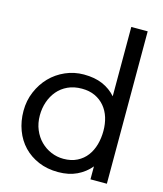

<svg xmlns="http://www.w3.org/2000/svg" viewBox="-142 -1104 1034 1217"><g transform="rotate(15 374.5 -495.5)"><path d="M355 8.8Q283.8 8.8 226.2 -15.6Q168.8 -40 128.1 -82.5Q87.5 -125 65.6 -183.8Q43.8 -242.5 43.8 -310Q43.8 -377.5 68.8 -436.2Q93.8 -495 135.6 -538.1Q177.5 -581.2 234.4 -606.2Q291.2 -631.2 355 -631.2Q426.2 -631.2 478.1 -608.8Q530 -586.2 566.2 -545V-1000H673.8V0H566.2V-85Q530 -41.2 477.5 -16.2Q425 8.8 355 8.8ZM151.2 -308.8Q151.2 -257.5 168.8 -215.6Q186.2 -173.8 216.2 -143.8Q246.2 -113.8 285 -97.5Q323.8 -81.2 366.2 -81.2Q417.5 -81.2 455.6 -100.6Q493.8 -120 518.1 -152.5Q542.5 -185 554.4 -227.5Q566.2 -270 566.2 -317.5Q566.2 -363.8 553.8 -404.4Q541.2 -445 515.6 -475.6Q490 -506.2 452.5 -523.8Q415 -541.2 366.2 -541.2Q313.8 -541.2 273.8 -522.5Q233.8 -503.8 206.9 -471.9Q180 -440 165.6 -398.1Q151.2 -356.2 151.2 -308.8Z"/></g></svg>

Font: Abordage
Style: Regular
Weight: 400
Designer: Ange Degheest & Eugénie Bidaut
Foundry: Velvetyne Type Foundry
Version: Version 1.000;FEAKit 1.0